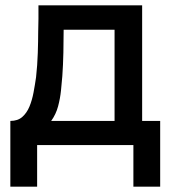

<svg xmlns="http://www.w3.org/2000/svg" viewBox="-20 -547 643 724"><path d="M19 157V-91Q47 -91 64 -106Q81 -121 91 -145Q101 -169 106.5 -198.5Q112 -228 116 -256Q121 -301 122.5 -347.5Q124 -394 124 -425Q125 -450 125 -475.5Q125 -501 125 -527H516V-91H584V157H483V0H120V157ZM173 -91H412V-435H220Q220 -396 219 -349Q218 -302 215 -260Q213 -236 210 -206Q207 -176 199 -146Q191 -116 173 -91Z"/></svg>

Font: Onest Medium
Style: Regular
Weight: 500
Designer: Dmitri Voloshin, Andrey Kudryavtsev
Foundry: Dmitri Voloshin, Andrey Kudryavtsev
Version: Version 1.000;gftools[0.9.33]